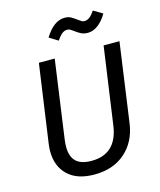

<svg xmlns="http://www.w3.org/2000/svg" viewBox="-131 -994 919 1100"><g transform="rotate(-15 328.0 -444.0)"><path d="M561 -218Q546 -113 475 -50.5Q404 12 292 12Q190 12 135 -40.5Q80 -93 80 -182Q80 -203 83 -224L149 -689H243L178 -225Q175 -203 175 -183Q175 -125 204.5 -96.5Q234 -68 296 -68Q445 -68 468 -231L533 -689H627ZM392 -812Q380 -821 372 -825.5Q364 -830 355 -830Q337 -830 322.5 -818Q308 -806 292 -782L240 -814Q293 -900 357 -900Q379 -900 393 -892.5Q407 -885 426 -871Q439 -861 447 -856.5Q455 -852 464 -852Q480 -852 494.5 -863Q509 -874 525 -898L579 -866Q554 -824 525 -803Q496 -782 466 -782Q443 -782 426.5 -790Q410 -798 392 -812Z"/></g></svg>

Font: FiraGO
Style: Italic
Weight: 400
Italic angle: -8°
Designer: bBox Type GmbH
Foundry: bBox Type GmbH
Version: Version 1.001